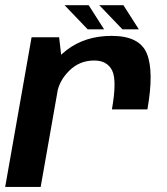

<svg xmlns="http://www.w3.org/2000/svg" viewBox="-30 -740 662 760"><path d="M413 -307H553.5Q580 -457 551.5 -527.5Q523 -598 412 -598Q307.5 -598 234.5 -542.2Q161.5 -486.5 147 -405.5L196 -371.5Q204.5 -421.5 245 -461Q285.5 -500.5 343 -500.5Q393.5 -500.5 413.5 -461.8Q433.5 -423 413 -307ZM-9.5 0H131L216.5 -485L204 -592.5H95ZM454.5 -624H519.5L458.5 -719.5H363ZM317 -624H382L321 -719.5H225.5Z"/></svg>

Font: Anybody UltraCondensed Thin SemiBold
Style: Italic
Weight: 600
Italic angle: -10°
Version: Version 1.111